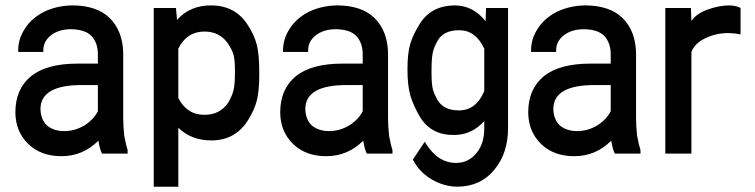

<svg xmlns="http://www.w3.org/2000/svg" viewBox="-20 -580 2852 725"><path d="M365.2 0 363.3 -3.9Q356.4 -18.6 351.6 -48.8Q293 9.8 211.9 9.8Q134.8 9.8 86.9 -36.1Q38.1 -84 38.1 -156.2Q38.1 -243.2 96.7 -292Q156.2 -339.8 272.5 -339.8H349.6V-374Q349.6 -418.9 325.2 -444.3Q301.8 -468.8 248 -469.7Q202.1 -469.7 171.9 -446.3Q143.6 -423.8 143.6 -390.6V-383.8H48.8V-390.6Q48.8 -434.6 75.2 -473.6Q99.6 -511.7 147.5 -536.1Q195.3 -558.6 252 -559.6Q345.7 -559.6 394.5 -511.7Q443.4 -462.9 445.3 -379.9V-131.8Q445.3 -104.5 449.2 -67.4Q457 -27.3 460.9 -16.6L461.9 -15.6V0ZM157.2 -106.4Q182.6 -85 222.7 -85Q262.7 -85 298.8 -106.4Q334 -128.9 349.6 -160.2V-258.8H288.1Q133.8 -258.8 132.8 -168.9Q133.8 -128.9 157.2 -106.4Z M959 -306.6V-298.8Q959 -238.3 950.2 -202.1Q941.4 -166 917 -127Q869.1 -49.8 778.3 -49.8Q702.1 -49.8 653.3 -97.7V125H560.5V-549.8H644.5L648.4 -504.9Q697.3 -559.6 776.4 -559.6Q870.1 -559.6 917 -483.4Q941.4 -445.3 950.2 -408.7Q959 -372.1 959 -306.6ZM841.8 -192.4Q856.4 -217.8 861.8 -239.3Q867.2 -260.7 867.2 -308.6Q867.2 -350.6 862.8 -369.6Q858.4 -388.7 841.8 -414.1Q810.5 -460.9 752 -460.9Q685.5 -460.9 653.3 -396.5V-210Q686.5 -145.5 752.9 -146.5Q810.5 -146.5 841.8 -192.4Z M1365.2 0 1363.3 -3.9Q1356.4 -18.6 1351.6 -48.8Q1293 9.8 1211.9 9.8Q1134.8 9.8 1086.9 -36.1Q1038.1 -84 1038.1 -156.2Q1038.1 -243.2 1096.7 -292Q1156.2 -339.8 1272.5 -339.8H1349.6V-374Q1349.6 -418.9 1325.2 -444.3Q1301.8 -468.8 1248 -469.7Q1202.1 -469.7 1171.9 -446.3Q1143.6 -423.8 1143.6 -390.6V-383.8H1048.8V-390.6Q1048.8 -434.6 1075.2 -473.6Q1099.6 -511.7 1147.5 -536.1Q1195.3 -558.6 1252 -559.6Q1345.7 -559.6 1394.5 -511.7Q1443.4 -462.9 1445.3 -379.9V-131.8Q1445.3 -104.5 1449.2 -67.4Q1457 -27.3 1460.9 -16.6L1461.9 -15.6V0ZM1157.2 -106.4Q1182.6 -85 1222.7 -85Q1262.7 -85 1298.8 -106.4Q1334 -128.9 1349.6 -160.2V-258.8H1288.1Q1133.8 -258.8 1132.8 -168.9Q1133.8 -128.9 1157.2 -106.4Z M1566.4 -137.7Q1541 -180.7 1529.8 -218.3Q1518.6 -255.9 1518.6 -319.3Q1518.6 -378.9 1529.3 -414.6Q1540 -450.2 1566.4 -492.2Q1609.4 -558.6 1696.3 -559.6Q1766.6 -559.6 1813.5 -500L1815.4 -549.8H1898.4V-96.7Q1898.4 -2 1847.7 59.6Q1795.9 124 1708 125Q1658.2 125 1610.4 97.7Q1564.5 70.3 1541 26.4L1539.1 22.5L1584 -44.9L1587.9 -38.1Q1633.8 35.2 1702.1 35.2Q1749 35.2 1779.3 -2Q1808.6 -38.1 1808.6 -94.7V-123Q1761.7 -70.3 1694.3 -70.3Q1608.4 -69.3 1566.4 -137.7ZM1632.8 -426.8Q1618.2 -401.4 1613.8 -379.4Q1609.4 -357.4 1609.4 -308.6Q1609.4 -265.6 1613.8 -246.1Q1618.2 -226.6 1632.8 -201.2Q1656.2 -163.1 1712.9 -163.1Q1778.3 -163.1 1808.6 -236.3V-396.5Q1775.4 -466.8 1712.9 -465.8Q1655.3 -465.8 1632.8 -426.8Z M2301.8 0 2299.8 -3.9Q2293 -18.6 2288.1 -48.8Q2229.5 9.8 2148.4 9.8Q2071.3 9.8 2023.4 -36.1Q1974.6 -84 1974.6 -156.2Q1974.6 -243.2 2033.2 -292Q2092.8 -339.8 2209 -339.8H2286.1V-374Q2286.1 -418.9 2261.7 -444.3Q2238.3 -468.8 2184.6 -469.7Q2138.7 -469.7 2108.4 -446.3Q2080.1 -423.8 2080.1 -390.6V-383.8H1985.4V-390.6Q1985.4 -434.6 2011.7 -473.6Q2036.1 -511.7 2084 -536.1Q2131.8 -558.6 2188.5 -559.6Q2282.2 -559.6 2331.1 -511.7Q2379.9 -462.9 2381.8 -379.9V-131.8Q2381.8 -104.5 2385.7 -67.4Q2393.6 -27.3 2397.5 -16.6L2398.4 -15.6V0ZM2093.8 -106.4Q2119.1 -85 2159.2 -85Q2199.2 -85 2235.4 -106.4Q2270.5 -128.9 2286.1 -160.2V-258.8H2224.6Q2070.3 -258.8 2069.3 -168.9Q2070.3 -128.9 2093.8 -106.4Z M2776.4 -450.2 2768.6 -451.2Q2752.9 -455.1 2728.5 -455.1Q2684.6 -455.1 2644 -436Q2603.5 -417 2590.8 -383.8V0H2492.2V-549.8H2588.9L2590.8 -501Q2609.4 -528.3 2650.9 -543.5Q2692.4 -558.6 2730.5 -559.6Q2756.8 -559.6 2772.5 -551.8L2776.4 -549.8Z"/></svg>

Font: RobotoJAA
Style: Medium
Weight: 500
Version: Version 2.05; 2016-11-05